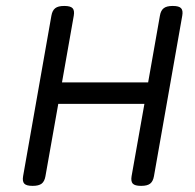

<svg xmlns="http://www.w3.org/2000/svg" viewBox="-20 -604 640 629"><path d="M545.4 -584.5Q525.9 -584.5 516.4 -577.1Q506.8 -569.8 503.9 -552.7L465.3 -334H183.1L221.7 -552.7Q224.6 -569.8 217.8 -577.1Q210.9 -584.5 190.9 -584.5H189.9Q170.4 -584.5 160.9 -577.1Q151.4 -569.8 148.4 -552.7L55.7 -26.9Q52.7 -9.8 59.6 -2.4Q66.4 4.9 86.4 4.9H87.4Q106.9 4.9 116.5 -2.4Q126 -9.8 128.9 -26.9L170.9 -263.7H453.1L411.1 -26.9Q408.2 -9.8 415 -2.4Q421.9 4.9 441.9 4.9H442.9Q462.4 4.9 471.9 -2.4Q481.4 -9.8 484.4 -26.9L577.1 -552.7Q580.1 -569.8 573.2 -577.1Q566.4 -584.5 546.4 -584.5Z"/></svg>

Font: Courier Prime Sans
Style: Regular
Weight: 300
Italic angle: -10°
Designer: Alan Dague-Greene
Foundry: Quote-Unquote Apps
Version: Version 3.23